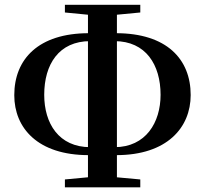

<svg xmlns="http://www.w3.org/2000/svg" viewBox="-20 -778 870 815"><path d="M355.8 -119.5H419.1V-153.3H363.2C229.6 -153.3 167.7 -254 167.7 -375.5C167.7 -504.5 229.6 -603.4 363.2 -603.4H419.1V-637.1H357.1C143.2 -637.1 40.6 -527.2 40.6 -373.9C40.6 -234.6 140.3 -119.5 355.8 -119.5ZM410.2 -119.5H473.9C689 -119.5 789.4 -236.4 789.4 -374.6C789.4 -526.9 687.6 -637.1 472.2 -637.1H410.2V-603.4H466C599 -603.4 661.6 -503 661.6 -375.5C661.6 -258.7 599.4 -153.3 466 -153.3H410.2ZM255.5 17.1H575.5V-16.3L423.8 -30.2H403.6L255.5 -16.3ZM403.6 -710.6H424.8L575.5 -725V-757.6H255.5V-725ZM353.4 17.1H476.3V-757.6H353.4Z"/></svg>

Font: Source Han Serif TW VF
Style: Regular
Weight: 250
Designer: Ryoko NISHIZUKA 西塚涼子 (kana & ideographs); Frank Grießhammer (Latin, Greek & Cyrillic); Wenlong ZHANG 张文龙 (bopomofo); San
Foundry: Adobe
Version: Version 2.002;hotconv 1.1.0;makeotfexe 2.6.0